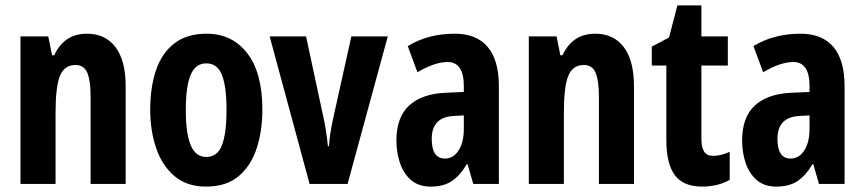

<svg xmlns="http://www.w3.org/2000/svg" viewBox="-20 -682 3207 712"><path d="M302 -557Q371 -557 408.5 -507Q446 -457 446 -362V0H316V-324Q316 -382 304 -411.5Q292 -441 260 -441Q219 -441 202.5 -401Q186 -361 186 -263V0H56V-547H159L173 -477H181Q218 -557 302 -557Z M953 -275Q953 -199 932.5 -134Q912 -69 866 -29.5Q820 10 744 10Q673 10 627 -29Q581 -68 559 -133Q537 -198 537 -275Q537 -358 558.5 -421.5Q580 -485 626.5 -521Q673 -557 746 -557Q841 -557 897 -484.5Q953 -412 953 -275ZM669 -273Q669 -188 687 -144Q705 -100 745 -100Q786 -100 803 -143.5Q820 -187 820 -275Q820 -361 803 -404Q786 -447 745 -447Q705 -447 687 -404.5Q669 -362 669 -273Z M1128 0 980 -547H1115L1177 -258Q1190 -203 1196 -140H1200Q1201 -163 1205.5 -190.5Q1210 -218 1217 -250L1283 -547H1418L1269 0Z M1667 -557Q1747 -557 1788.5 -508Q1830 -459 1830 -362V0H1735L1714 -73H1711Q1686 -31 1655.5 -10.5Q1625 10 1577 10Q1532 10 1504 -14.5Q1476 -39 1463 -78Q1450 -117 1450 -161Q1450 -247 1497 -290.5Q1544 -334 1632 -338L1700 -341V-363Q1700 -452 1640 -452Q1592 -452 1528 -414L1492 -511Q1567 -557 1667 -557ZM1663 -252Q1581 -248 1581 -167Q1581 -94 1630 -94Q1661 -94 1680.5 -124Q1700 -154 1700 -204V-254Z M2187 -557Q2256 -557 2293.5 -507Q2331 -457 2331 -362V0H2201V-324Q2201 -382 2189 -411.5Q2177 -441 2145 -441Q2104 -441 2087.5 -401Q2071 -361 2071 -263V0H1941V-547H2044L2058 -477H2066Q2103 -557 2187 -557Z M2625 -104Q2653 -104 2686 -119V-15Q2641 10 2584 10Q2514 10 2482.5 -32.5Q2451 -75 2451 -163V-439H2397V-509L2461 -543L2492 -662H2581V-547H2679V-439H2581V-168Q2581 -136 2591 -120Q2601 -104 2625 -104Z M2949 -557Q3029 -557 3070.5 -508Q3112 -459 3112 -362V0H3017L2996 -73H2993Q2968 -31 2937.5 -10.5Q2907 10 2859 10Q2814 10 2786 -14.5Q2758 -39 2745 -78Q2732 -117 2732 -161Q2732 -247 2779 -290.5Q2826 -334 2914 -338L2982 -341V-363Q2982 -452 2922 -452Q2874 -452 2810 -414L2774 -511Q2849 -557 2949 -557ZM2945 -252Q2863 -248 2863 -167Q2863 -94 2912 -94Q2943 -94 2962.5 -124Q2982 -154 2982 -204V-254Z"/></svg>

Font: Noto Sans Armenian ExtraCondensed
Style: Bold
Weight: 700
Width: 2
Designer: Monotype Design Team
Foundry: Monotype Imaging Inc.
Version: Version 2.008; ttfautohint (v1.8.4.7-5d5b)